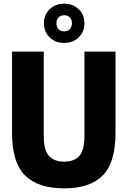

<svg xmlns="http://www.w3.org/2000/svg" viewBox="-20 -1023 700 1053"><path d="M332 10Q188.5 10 117.2 -61Q46 -132 46 -294.5V-740H220V-274.5Q220 -198 249 -167.2Q278 -136.5 332 -136.5Q386 -136.5 414.5 -167.2Q443 -198 443 -274.5V-740H613.5V-294.5Q613.5 -132 543.8 -61Q474 10 332 10ZM332 -787.5Q284 -787.5 252.5 -818Q221 -848.5 221 -895.5Q221 -942 252.5 -972.5Q284 -1003 332 -1003Q380 -1003 411.5 -972.5Q443 -942 443 -895.5Q443 -848.5 411.5 -818Q380 -787.5 332 -787.5ZM332 -851Q351 -851 362.8 -863Q374.5 -875 374.5 -895.5Q374.5 -915.5 362.8 -927.5Q351 -939.5 332 -939.5Q313 -939.5 301.2 -927.5Q289.5 -915.5 289.5 -895.5Q289.5 -875 301.2 -863Q313 -851 332 -851Z"/></svg>

Font: Encode Sans Condensed Condensed ExtraBold
Style: Regular
Weight: 800
Width: 3
Designer: Multiple Designers
Foundry: Impallari Type
Version: Version 3.000; ttfautohint (v1.8.3) -l 8 -r 50 -G 200 -x 14 